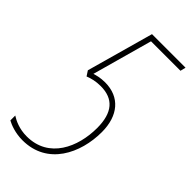

<svg xmlns="http://www.w3.org/2000/svg" viewBox="-256 -769 834 834"><g transform="rotate(45 161.0 -352.0)"><path d="M71 10C224 10 290 -129 290 -259C290 -359 238 -422 147 -422C118 -422 98 -416 85 -412L162 -689H343L349 -714H143L57 -406L72 -383C92 -391 115 -397 145 -397C223 -397 263 -352 263 -257C263 -140 208 -15 72 -15C27 -15 -7 -31 -27 -44V-14C-9 -4 27 10 71 10Z"/></g></svg>

Font: Noto Sans ExtraCondensed Thin
Style: Italic
Weight: 100
Width: 2
Italic angle: -12°
Designer: Monotype Design Team
Foundry: Monotype Imaging Inc.
Version: Version 2.013